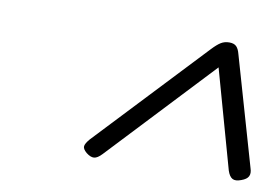

<svg xmlns="http://www.w3.org/2000/svg" viewBox="-55 -1122 877 603"><g transform="rotate(10 384.0 -820.0)"><path d="M253 -659 578 -1004Q594 -1021 605.5 -1028Q617 -1035 632 -1035Q647 -1035 654.5 -1027.5Q662 -1020 666 -1004L766 -657Q771 -642 766 -632Q761 -622 744 -616Q726 -609 716 -614.5Q706 -620 700 -638L612 -952L301 -621Q287 -606 276 -605Q265 -604 251 -615Q238 -626 239 -635Q240 -644 253 -659Z"/></g></svg>

Font: Playwrite CO Light
Style: Regular
Weight: 300
Version: Version 1.002